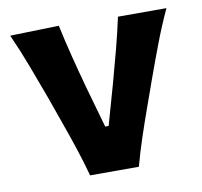

<svg xmlns="http://www.w3.org/2000/svg" viewBox="-67 -627 737 699"><g transform="rotate(-10 301.5 -278.0)"><path d="M211.4 0Q197.3 -52.2 179.7 -105.2Q162.1 -158.2 144 -208.5L109.4 -306.2Q86.9 -367.2 63.7 -429Q40.5 -490.7 13.2 -551.3L193.8 -556.2Q206.5 -496.1 221.7 -436.8Q236.8 -377.4 253.4 -316.9L296.4 -165.5H309.1L352.1 -317.4Q369.1 -378.9 384.3 -437Q399.4 -495.1 411.6 -551.3H590.8Q562.5 -490.2 539.1 -428.2Q515.6 -366.2 493.7 -305.2L458.5 -206.5Q439.9 -154.8 422.9 -103.5Q405.8 -52.2 391.6 0Z"/></g></svg>

Font: Pinar-DS2-FD Bold
Style: Regular
Weight: 700
Designer: Amin Abedi
Version: Version 3.000